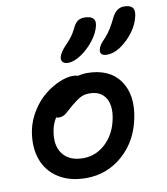

<svg xmlns="http://www.w3.org/2000/svg" viewBox="-88 -829 829 955"><g transform="rotate(-10 326.0 -351.0)"><path d="M480 -533.2Q460.4 -533.2 452.4 -540.8Q444.3 -548.3 446.8 -563Q449.7 -576.7 458 -588.6Q466.3 -600.6 483.9 -618.2Q513.7 -650.9 541 -709Q563.5 -754.9 602.1 -754.9Q631.8 -754.9 643.8 -742.4Q655.8 -730 650.9 -703.1Q638.2 -638.7 583.5 -585.9Q528.8 -533.2 480 -533.2ZM282.2 -526.9Q263.7 -526.9 254.9 -535.9Q246.1 -544.9 249 -560.1Q254.4 -584.5 287.1 -618.2Q307.1 -638.7 317.9 -653.6Q328.6 -668.5 339.8 -690.9Q350.6 -714.8 364.5 -724.9Q378.4 -734.9 397.9 -734.9Q428.2 -734.9 441.7 -722.9Q455.1 -710.9 449.2 -685.1Q441.9 -650.4 413.1 -613Q384.3 -575.7 347.7 -551.3Q311 -526.9 282.2 -526.9ZM271 53.2Q187.5 53.2 130.4 16.4Q73.2 -20.5 51.5 -84Q29.8 -147.5 44.9 -227.1Q55.2 -278.3 84 -323.5Q112.8 -368.7 148.7 -397.5Q184.6 -426.3 222.7 -442.6Q260.7 -459 292 -459Q307.6 -459 316.9 -455.1Q341.3 -460.9 361.8 -460.9Q476.1 -460.9 528.3 -387.9Q580.6 -314.9 557.1 -199.2Q534.7 -85.9 455.6 -16.4Q376.5 53.2 271 53.2ZM150.9 -208Q136.7 -134.3 169.9 -90.6Q203.1 -46.9 272.9 -46.9Q337.4 -46.9 386.2 -92.5Q435.1 -138.2 450.2 -212.9Q463.9 -280.3 439 -319.6Q414.1 -358.9 357.9 -358.9Q332 -358.9 313.5 -349.1Q294.9 -339.4 265.1 -314.9Q255.9 -307.1 242.9 -295.4Q230 -283.7 224.4 -279.3Q218.8 -274.9 209.7 -271Q200.7 -267.1 190.9 -267.1Q182.1 -267.1 174.8 -270Q156.2 -239.7 150.9 -208Z"/></g></svg>

Font: Shantell Sans Bouncy
Style: Italic
Weight: 500
Italic angle: -11.31°
Designer: Stephen Nixon, Anya Danilova, Shantell Martin
Foundry: Arrow Type
Version: Version 1.006;[9816181b4]